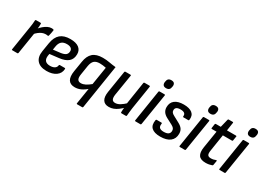

<svg xmlns="http://www.w3.org/2000/svg" viewBox="-24 -1489 3367 2473"><g transform="rotate(30 1659.5 -253.0)"><path d="M45 0Q34 0 36 -10L93 -369Q98 -398 101 -425.5Q104 -453 105 -478Q105 -489 116 -489H182Q192 -489 192 -480Q192 -461 191 -437.5Q190 -414 186 -394L185 -349L131 -10Q129 0 120 0ZM169 -310 178 -397Q201 -425 228.5 -448.5Q256 -472 285 -486Q314 -500 341 -500Q359 -500 368 -497Q373 -496 374.5 -493Q376 -490 375 -485Q372 -465 368 -443Q364 -421 358 -400Q355 -389 346 -391Q339 -393 331.5 -393.5Q324 -394 313 -394Q289 -394 264 -384Q239 -374 215 -355Q191 -336 169 -310Z M557 11Q462 11 416.5 -40Q371 -91 386 -185L407 -314Q423 -410 475.5 -455Q528 -500 622 -500Q706 -500 750 -467Q794 -434 794 -374Q794 -301 749 -262.5Q704 -224 617 -214L482 -198L477 -170Q470 -119 492.5 -94Q515 -69 564 -69Q605 -69 630.5 -85Q656 -101 659 -130Q660 -141 670 -141H743Q754 -141 753 -131Q750 -65 697 -27Q644 11 557 11ZM493 -269 602 -282Q652 -289 674.5 -308Q697 -327 697 -364Q697 -391 676 -406Q655 -421 615 -421Q564 -421 536.5 -395.5Q509 -370 501 -318Z M1116 185Q1105 185 1107 175L1200 -407Q1178 -412 1153.5 -415Q1129 -418 1107 -418Q1053 -418 1025 -393Q997 -368 987 -309L966 -176Q957 -123 970.5 -98.5Q984 -74 1020 -74Q1052 -74 1086.5 -91.5Q1121 -109 1170 -150L1159 -73Q1111 -29 1067.5 -9Q1024 11 978 11Q841 11 869 -165L894 -319Q908 -410 958 -455Q1008 -500 1105 -500Q1159 -500 1205.5 -491Q1252 -482 1305 -477L1202 175Q1200 185 1191 185Z M1483 11Q1421 11 1394.5 -31Q1368 -73 1381 -154L1433 -479Q1435 -489 1445 -489H1519Q1531 -489 1529 -479L1478 -165Q1472 -119 1484 -96.5Q1496 -74 1530 -74Q1563 -74 1599.5 -95.5Q1636 -117 1683 -163L1675 -89Q1645 -59 1614 -36Q1583 -13 1551 -1Q1519 11 1483 11ZM1669 0Q1658 0 1658 -10Q1658 -29 1659.5 -50.5Q1661 -72 1664 -93L1663 -132L1717 -479Q1719 -489 1729 -489H1803Q1813 -489 1812 -478L1756 -123Q1752 -94 1749 -65Q1746 -36 1744 -10Q1743 0 1733 0Z M1876 0Q1865 0 1867 -11L1941 -479Q1943 -489 1953 -489H2027Q2038 -489 2036 -479L1961 -11Q1959 0 1951 0ZM2003 -567Q1974 -567 1961 -582Q1948 -597 1950 -624L1952 -636Q1955 -663 1970 -677Q1985 -691 2013 -691Q2043 -691 2056 -676.5Q2069 -662 2067 -636L2065 -624Q2062 -596 2047 -581.5Q2032 -567 2003 -567Z M2248 11Q2159 11 2118.5 -27Q2078 -65 2092 -143Q2094 -154 2104 -154H2175Q2184 -154 2183 -143Q2176 -101 2194.5 -83Q2213 -65 2257 -65Q2347 -65 2347 -130Q2347 -152 2336.5 -166Q2326 -180 2301 -194L2206 -244Q2168 -265 2149.5 -293.5Q2131 -322 2131 -360Q2131 -428 2177.5 -464Q2224 -500 2309 -500Q2393 -500 2435.5 -466Q2478 -432 2468 -364Q2468 -354 2458 -354H2386Q2376 -354 2377 -364Q2385 -424 2304 -424Q2227 -424 2227 -370Q2227 -350 2238 -336.5Q2249 -323 2276 -309L2365 -261Q2407 -238 2425.5 -210.5Q2444 -183 2444 -142Q2444 -69 2393.5 -29Q2343 11 2248 11Z M2536 0Q2525 0 2527 -11L2601 -479Q2603 -489 2613 -489H2687Q2698 -489 2696 -479L2621 -11Q2619 0 2611 0ZM2663 -567Q2634 -567 2621 -582Q2608 -597 2610 -624L2612 -636Q2615 -663 2630 -677Q2645 -691 2673 -691Q2703 -691 2716 -676.5Q2729 -662 2727 -636L2725 -624Q2722 -596 2707 -581.5Q2692 -567 2663 -567Z M2923 11Q2847 11 2820 -29.5Q2793 -70 2806 -152L2847 -407H2778Q2767 -407 2769 -417L2778 -479Q2781 -489 2790 -489H2863L2893 -611Q2897 -621 2905 -621H2965Q2976 -621 2973 -610L2955 -489H3089Q3101 -489 3098 -479L3088 -417Q3087 -407 3077 -407H2941L2902 -157Q2895 -110 2907 -91.5Q2919 -73 2954 -73Q2973 -73 2991.5 -77Q3010 -81 3026 -88Q3032 -90 3034.5 -88Q3037 -86 3037 -80L3026 -17Q3025 -9 3016 -5Q2997 2 2974 6.5Q2951 11 2923 11Z M3128 0Q3117 0 3119 -11L3193 -479Q3195 -489 3205 -489H3279Q3290 -489 3288 -479L3213 -11Q3211 0 3203 0ZM3255 -567Q3226 -567 3213 -582Q3200 -597 3202 -624L3204 -636Q3207 -663 3222 -677Q3237 -691 3265 -691Q3295 -691 3308 -676.5Q3321 -662 3319 -636L3317 -624Q3314 -596 3299 -581.5Q3284 -567 3255 -567Z"/></g></svg>

Font: Sofia Sans Semi Condensed SemiBold
Style: Italic
Weight: 600
Italic angle: -9°
Version: Version 4.100